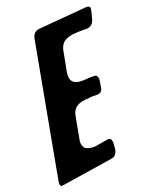

<svg xmlns="http://www.w3.org/2000/svg" viewBox="-182 -808 685 876"><g transform="rotate(-20 160.5 -369.5)"><path d="M217 -44 -28 -6H-31L-36 -5Q-44 -6 -44 -17V-26L76 -677Q82 -711 112 -714L350 -734Q365 -732 365 -723Q365 -717 364 -713V-714L363 -710Q362 -705 360.5 -699Q359 -693 357 -685.5Q355 -678 354 -674Q345 -642 318 -640H274Q255 -639 243.5 -637.5Q232 -636 218 -630.5Q204 -625 195 -614Q186 -603 182 -586Q176 -551 162 -481L163 -482Q161 -474 161 -467Q161 -424 215 -424L237 -425Q240 -426 245 -426H274Q291 -426 291 -402L285 -364Q282 -344 261 -341H230Q224 -341 214 -339Q141 -339 132 -285L111 -172V-171L110 -167Q110 -140 124 -131Q138 -122 166 -122L233 -133H240Q250 -133 252 -110L250 -82Q245 -47 217 -44Z"/></g></svg>

Font: Bangerz Fix
Style: Regular
Weight: 400
Designer: vernon adams
Foundry: Vernon Adams
Version: Version 2.10;December 28, 2023;FontCreator 13.0.0.2683 64-bi